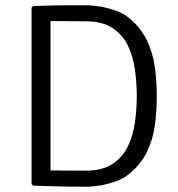

<svg xmlns="http://www.w3.org/2000/svg" viewBox="-20 -706 676 730"><path d="M576 -341Q576 -282.5 568.8 -229.2Q561.5 -176 539.5 -130Q517.5 -84 474 -47Q453 -29 423.2 -17.8Q393.5 -6.5 362.5 -1.2Q331.5 4 306 4Q267 4 238.5 3.5Q210 3 179.8 2Q149.5 1 106 0L100 -6V-677L106 -683Q149.5 -684.5 179.8 -685.2Q210 -686 238.5 -686Q267 -686 306 -686Q331.5 -686 362.5 -680.8Q393.5 -675.5 423.2 -664.2Q453 -653 474 -635Q517 -598 539 -551.8Q561 -505.5 568.5 -452.2Q576 -399 576 -341ZM500 -341Q500 -390 493.2 -440Q486.5 -490 466.5 -532Q446.5 -574 407.8 -599.5Q369 -625 305 -625Q270 -625 240.5 -625.5Q211 -626 172 -626V-58Q211 -58 240.5 -57.5Q270 -57 305 -57Q369 -57 407.8 -82.8Q446.5 -108.5 466.5 -150.2Q486.5 -192 493.2 -242.2Q500 -292.5 500 -341Z"/></svg>

Font: Signika Negative Light
Style: Regular
Weight: 300
Designer: Anna Giedry
Foundry: Anna Giedry
Version: Version 2.001